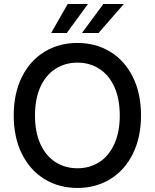

<svg xmlns="http://www.w3.org/2000/svg" viewBox="-20 -932 775 962"><path d="M368.2 9.8Q275.9 9.8 203.4 -34.4Q130.9 -78.6 89.8 -160.9Q48.8 -243.2 48.8 -353.5Q48.8 -464.4 89.8 -546.6Q130.9 -628.9 203.4 -672.9Q275.9 -716.8 368.2 -716.8Q459.5 -716.8 532 -672.9Q604.5 -628.9 645.5 -546.6Q686.5 -464.4 686.5 -353.5Q686.5 -243.2 645.5 -160.9Q604.5 -78.6 532 -34.4Q459.5 9.8 368.2 9.8ZM368.2 -618.2Q306.6 -618.2 258.3 -587.4Q210 -556.6 182.6 -497.1Q155.3 -437.5 155.3 -353.5Q155.3 -269.5 182.6 -210Q210 -150.4 258.3 -119.6Q306.6 -88.9 368.2 -88.9Q429.2 -88.9 477.3 -119.6Q525.4 -150.4 552.7 -210.2Q580.1 -270 580.1 -353.5Q580.1 -437.5 552.7 -497.1Q525.4 -556.6 477.3 -587.4Q429.2 -618.2 368.2 -618.2ZM498 -912.1H600.6L473.6 -766.6H390.6ZM319.3 -912.1H420.9L314.5 -766.6H236.3Z"/></svg>

Font: Pretendard GOV Medium
Style: Regular
Weight: 500
Designer: Base glyphs from Inter by Rasmus Andersson; Hangeul glyphs from Noto Sans CJK(Source Han Sans) by Jang Soo-young and Kan
Foundry: Kil Hyung-jin
Version: Version 1.309